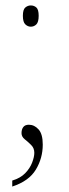

<svg xmlns="http://www.w3.org/2000/svg" viewBox="-20 -531 252 705"><path d="M93 -433Q82 -433 73 -441.5Q64 -450 64 -473Q64 -496 73 -503.5Q82 -511 93 -511Q105 -511 113.5 -503.5Q122 -496 122 -473Q122 -450 113.5 -441.5Q105 -433 93 -433ZM25 132Q55 123 72.5 105Q90 87 98 66Q106 45 106 30Q106 13 94.5 1.5Q83 -10 71 -19.5Q59 -29 59 -42Q59 -56 65.5 -64.5Q72 -73 86 -73Q106 -73 121.5 -56Q137 -39 137 0Q137 50 111.5 92Q86 134 25 154Z"/></svg>

Font: Noto Serif Thin
Style: Regular
Weight: 100
Designer: Monotype Design Team
Foundry: Monotype Imaging Inc.
Version: Version 2.015